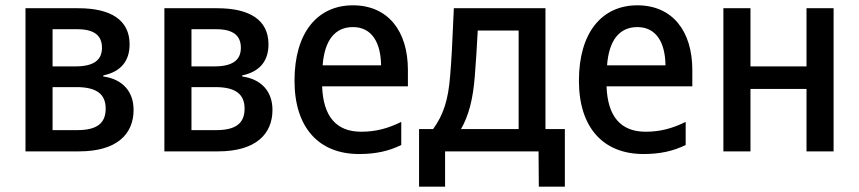

<svg xmlns="http://www.w3.org/2000/svg" viewBox="-20 -570 3235 723"><path d="M76 0H278C420 0 483 -65 483 -156C483 -226 441 -272 369 -282V-286C435 -300 468 -340 468 -403C468 -495 397 -539 275 -539H76ZM178 -320V-460H271C334 -460 364 -437 364 -390C364 -343 332 -320 264 -320ZM178 -80V-242H268C343 -242 378 -216 378 -161C378 -105 344 -80 271 -80Z M599 0H801C943 0 1006 -65 1006 -156C1006 -226 964 -272 892 -282V-286C958 -300 991 -340 991 -403C991 -495 920 -539 798 -539H599ZM701 -320V-460H794C857 -460 887 -437 887 -390C887 -343 855 -320 787 -320ZM701 -80V-242H791C866 -242 901 -216 901 -161C901 -105 867 -80 794 -80Z M1332 10C1395 10 1444 -1 1491 -24V-111C1440 -86 1395 -74 1340 -74C1246 -74 1197 -132 1193 -245H1516V-307C1516 -453 1441 -550 1309 -550C1176 -550 1089 -448 1089 -266C1089 -89 1181 10 1332 10ZM1195 -324C1202 -419 1242 -468 1309 -468C1382 -468 1414 -407 1415 -324Z M1558 133H1656V0H2008L2009 133H2107V-84H2034V-539H1689C1683 -398 1680 -342 1675 -284C1668 -194 1650 -138 1611 -84H1558ZM1716 -84C1744 -133 1761 -193 1768 -284C1772 -335 1776 -394 1779 -455H1933V-84Z M2403 10C2466 10 2515 -1 2562 -24V-111C2511 -86 2466 -74 2411 -74C2317 -74 2268 -132 2264 -245H2587V-307C2587 -453 2512 -550 2380 -550C2247 -550 2160 -448 2160 -266C2160 -89 2252 10 2403 10ZM2266 -324C2273 -419 2313 -468 2380 -468C2453 -468 2485 -407 2486 -324Z M2704 0H2806V-235H3017V0H3119V-539H3017V-320H2806V-539H2704Z"/></svg>

Font: Noto Sans SemiCondensed Medium
Style: Regular
Weight: 500
Width: 4
Designer: Monotype Design Team
Foundry: Monotype Imaging Inc.
Version: Version 2.013